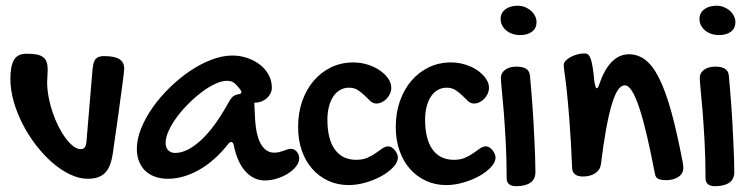

<svg xmlns="http://www.w3.org/2000/svg" viewBox="-20 -620 2624 668"><path d="M301.8 -377Q303.2 -390.6 305.4 -399.7Q307.6 -408.7 312.3 -414.3Q316.9 -419.9 324.2 -422.4Q331.5 -424.8 342.8 -424.8Q378.4 -424.8 395.3 -414.3Q412.1 -403.8 412.1 -380.9Q412.1 -376.5 410.4 -361.6Q408.7 -346.7 405.8 -325Q402.8 -303.2 399.2 -277.1Q395.5 -251 392.1 -224.1Q383.3 -161.6 372.1 -84Q365.2 -38.1 345 -18.1Q324.7 2 285.2 2Q255.4 2 223.6 -13.2Q191.9 -28.3 162.1 -54.2Q132.3 -80.1 105.7 -114.5Q79.1 -148.9 59.1 -187.7Q39.1 -226.6 27.6 -267.1Q16.1 -307.6 16.1 -346.2Q16.1 -389.6 28.6 -411.4Q41 -433.1 71.8 -433.1Q93.3 -433.1 107.4 -430.4Q121.6 -427.7 130.1 -421.1Q138.7 -414.6 142.3 -403.8Q146 -393.1 146 -377Q146 -366.2 145 -355.5Q144 -344.7 144 -334Q144 -309.1 149.2 -282Q154.3 -254.9 163.1 -229Q171.9 -203.1 183.6 -179.9Q195.3 -156.7 208.5 -139.2Q221.7 -121.6 235.1 -111.3Q248.5 -101.1 261.2 -101.1Q270 -101.1 274.7 -106.9Q279.3 -112.8 280.8 -127Z M788.1 -426.8Q814.9 -426.8 839.8 -418.5Q864.7 -410.2 883.8 -395.5Q902.8 -380.9 914.3 -360.4Q925.8 -339.8 925.8 -314.9Q925.8 -304.7 921.1 -295.2Q916.5 -285.6 908.7 -278.6Q900.9 -271.5 890.9 -267.3Q880.9 -263.2 870.1 -263.2Q869.1 -263.2 868.4 -262.9Q867.7 -262.7 866.7 -262.7Q865.7 -262.2 864.7 -262.2L866.7 -223.1Q868.7 -153.3 886.5 -121.1Q904.3 -88.9 933.1 -88.9Q943.4 -88.9 951.4 -90.8Q959.5 -92.8 966.6 -95.5Q973.6 -98.1 980 -100.1Q986.3 -102.1 992.7 -102.1Q1003.9 -102.1 1012.5 -92.3Q1021 -82.5 1021 -68.8Q1021 -55.2 1010.5 -41.5Q1000 -27.8 982.9 -16.8Q965.8 -5.9 944.3 1Q922.9 7.8 900.9 7.8Q862.8 7.8 834 -23.7Q805.2 -55.2 793 -116.2Q790 -126 785.2 -126Q779.3 -126 774.9 -120.1Q726.6 -59.1 671.9 -28.6Q617.2 2 564 2Q539.1 2 519 -5.4Q499 -12.7 485.1 -26.1Q471.2 -39.6 463.6 -58.8Q456.1 -78.1 456.1 -102.1Q456.1 -135.7 470.9 -172.9Q485.8 -210 511.2 -246.1Q536.6 -282.2 570.1 -314.9Q603.5 -347.7 640.4 -372.6Q677.2 -397.5 715.3 -412.1Q753.4 -426.8 788.1 -426.8ZM772 -257.8Q780.8 -274.4 788.1 -282Q795.4 -289.6 809.1 -292Q819.8 -293.5 819.8 -298.8Q819.8 -302.7 816.9 -307.1Q807.6 -319.8 797.4 -329.3Q787.1 -338.9 770 -338.9Q751.5 -338.9 728.5 -328.1Q705.6 -317.4 681.9 -299.6Q658.2 -281.7 635.5 -259Q612.8 -236.3 595.2 -212.4Q577.6 -188.5 566.9 -165Q556.2 -141.6 556.2 -123Q556.2 -106.4 565.2 -97.2Q574.2 -87.9 589.8 -87.9Q629.9 -87.9 677.2 -130.4Q724.6 -172.9 772 -257.8Z M1209 -402.8Q1234.4 -402.8 1258.3 -395.5Q1282.2 -388.2 1300.5 -375.7Q1318.8 -363.3 1330.1 -347.4Q1341.3 -331.5 1341.3 -314.9Q1341.3 -304.2 1336.9 -294.2Q1332.5 -284.2 1325.2 -276.6Q1317.9 -269 1308.6 -264.4Q1299.3 -259.8 1289.1 -259.8Q1277.8 -259.8 1268.6 -268.3Q1259.3 -276.9 1248.8 -287.4Q1238.3 -297.9 1225.3 -306.4Q1212.4 -314.9 1194.3 -314.9Q1176.8 -314.9 1162.6 -306.6Q1148.4 -298.3 1138.9 -283.4Q1129.4 -268.6 1124.3 -248.3Q1119.1 -228 1119.1 -204.1Q1119.1 -135.7 1145 -99.9Q1170.9 -64 1219.2 -64Q1242.2 -64 1258.5 -71.3Q1274.9 -78.6 1287.4 -87.4Q1299.8 -96.2 1310.1 -103.5Q1320.3 -110.8 1331.1 -110.8Q1336.9 -110.8 1342.8 -107.2Q1348.6 -103.5 1353.3 -97.9Q1357.9 -92.3 1361.1 -85.4Q1364.3 -78.6 1364.3 -71.8Q1364.3 -55.7 1348.4 -38.6Q1332.5 -21.5 1307.6 -7.6Q1282.7 6.3 1252.2 15.1Q1221.7 23.9 1192.9 23.9Q1154.3 23.9 1122.1 9Q1089.8 -5.9 1066.4 -32.5Q1043 -59.1 1030 -96.2Q1017.1 -133.3 1017.1 -178.2Q1017.1 -227.1 1031.5 -268.1Q1045.9 -309.1 1071.5 -339.1Q1097.2 -369.1 1132.3 -386Q1167.5 -402.8 1209 -402.8Z M1548.8 -402.8Q1574.2 -402.8 1598.1 -395.5Q1622.1 -388.2 1640.4 -375.7Q1658.7 -363.3 1669.9 -347.4Q1681.2 -331.5 1681.2 -314.9Q1681.2 -304.2 1676.8 -294.2Q1672.4 -284.2 1665 -276.6Q1657.7 -269 1648.4 -264.4Q1639.2 -259.8 1628.9 -259.8Q1617.7 -259.8 1608.4 -268.3Q1599.1 -276.9 1588.6 -287.4Q1578.1 -297.9 1565.2 -306.4Q1552.2 -314.9 1534.2 -314.9Q1516.6 -314.9 1502.4 -306.6Q1488.3 -298.3 1478.8 -283.4Q1469.2 -268.6 1464.1 -248.3Q1459 -228 1459 -204.1Q1459 -135.7 1484.9 -99.9Q1510.7 -64 1559.1 -64Q1582 -64 1598.4 -71.3Q1614.7 -78.6 1627.2 -87.4Q1639.6 -96.2 1649.9 -103.5Q1660.2 -110.8 1670.9 -110.8Q1676.8 -110.8 1682.6 -107.2Q1688.5 -103.5 1693.1 -97.9Q1697.8 -92.3 1700.9 -85.4Q1704.1 -78.6 1704.1 -71.8Q1704.1 -55.7 1688.2 -38.6Q1672.4 -21.5 1647.5 -7.6Q1622.6 6.3 1592 15.1Q1561.5 23.9 1532.7 23.9Q1494.1 23.9 1461.9 9Q1429.7 -5.9 1406.2 -32.5Q1382.8 -59.1 1369.9 -96.2Q1356.9 -133.3 1356.9 -178.2Q1356.9 -227.1 1371.3 -268.1Q1385.7 -309.1 1411.4 -339.1Q1437 -369.1 1472.2 -386Q1507.3 -402.8 1548.8 -402.8Z M1789.6 -498Q1775.4 -498 1762.9 -502.2Q1750.5 -506.3 1741.5 -513.9Q1732.4 -521.5 1727.1 -531.7Q1721.7 -542 1721.7 -554.2Q1721.7 -574.7 1738 -587.4Q1754.4 -600.1 1781.7 -600.1Q1794.4 -600.1 1806.2 -595.5Q1817.9 -590.8 1826.9 -583Q1835.9 -575.2 1841.3 -564.7Q1846.7 -554.2 1846.7 -543Q1846.7 -522 1831.3 -510Q1815.9 -498 1789.6 -498ZM1722.7 -349.1Q1722.7 -366.2 1737.5 -377.2Q1752.4 -388.2 1776.9 -388.2Q1820.8 -388.2 1823.7 -357.9Q1825.7 -336.9 1827.9 -310.5Q1830.1 -284.2 1832.3 -254.6Q1834.5 -225.1 1836.2 -193.6Q1837.9 -162.1 1839.4 -131.6Q1840.8 -101.1 1841.8 -72.8Q1842.8 -44.4 1842.8 -21Q1842.8 3.4 1825.4 15.6Q1808.1 27.8 1774.9 27.8Q1759.8 27.8 1751.2 20.8Q1742.7 13.7 1742.7 0Q1742.7 -67.4 1739.5 -126.2Q1736.3 -185.1 1732.7 -231Q1729 -276.9 1725.8 -307.4Q1722.7 -337.9 1722.7 -349.1Z M1941.4 -394Q1941.4 -401.4 1947.8 -408.4Q1954.1 -415.5 1964.4 -421.1Q1974.6 -426.8 1987.5 -430.4Q2000.5 -434.1 2013.7 -434.1Q2021 -434.1 2026.1 -430.2Q2031.2 -426.3 2035.2 -415.3Q2039.1 -404.3 2042.2 -384.5Q2045.4 -364.7 2048.3 -333Q2050.3 -323.2 2052 -318.1Q2053.7 -313 2056.6 -313Q2061 -313 2065.4 -328.1Q2101.1 -431.2 2168.5 -431.2Q2199.7 -431.2 2225.3 -411.6Q2251 -392.1 2273.2 -347.9Q2295.4 -303.7 2315.4 -231.7Q2335.4 -159.7 2355.5 -54.2Q2356.4 -48.8 2356.9 -44.4Q2357.4 -40 2357.4 -36.1Q2357.4 -24.9 2352.3 -16.8Q2347.2 -8.8 2338.9 -3.7Q2330.6 1.5 2320.3 4.2Q2310.1 6.8 2299.8 6.8Q2279.3 6.8 2270.3 2.4Q2261.2 -2 2258.8 -14.2Q2244.6 -88.4 2231.2 -146Q2217.8 -203.6 2204.8 -242.9Q2191.9 -282.2 2179.2 -302.7Q2166.5 -323.2 2153.8 -323.2Q2141.1 -323.2 2130.1 -307.4Q2119.1 -291.5 2108.9 -257.8Q2098.6 -224.1 2089.1 -172.4Q2079.6 -120.6 2070.8 -48.8Q2068.4 -29.3 2051.3 -17.6Q2034.2 -5.9 2007.8 -5.9Q1990.2 -5.9 1981 -13.2Q1971.7 -20.5 1970.7 -33.2Q1966.3 -134.8 1961.2 -200.4Q1956.1 -266.1 1951.7 -305.9Q1947.3 -345.7 1944.3 -365.2Q1941.4 -384.8 1941.4 -394Z M2481.4 -498Q2467.3 -498 2454.8 -502.2Q2442.4 -506.3 2433.3 -513.9Q2424.3 -521.5 2418.9 -531.7Q2413.6 -542 2413.6 -554.2Q2413.6 -574.7 2429.9 -587.4Q2446.3 -600.1 2473.6 -600.1Q2486.3 -600.1 2498 -595.5Q2509.8 -590.8 2518.8 -583Q2527.8 -575.2 2533.2 -564.7Q2538.6 -554.2 2538.6 -543Q2538.6 -522 2523.2 -510Q2507.8 -498 2481.4 -498ZM2414.6 -349.1Q2414.6 -366.2 2429.4 -377.2Q2444.3 -388.2 2468.8 -388.2Q2512.7 -388.2 2515.6 -357.9Q2517.6 -336.9 2519.8 -310.5Q2522 -284.2 2524.2 -254.6Q2526.4 -225.1 2528.1 -193.6Q2529.8 -162.1 2531.2 -131.6Q2532.7 -101.1 2533.7 -72.8Q2534.7 -44.4 2534.7 -21Q2534.7 3.4 2517.3 15.6Q2500 27.8 2466.8 27.8Q2451.7 27.8 2443.1 20.8Q2434.6 13.7 2434.6 0Q2434.6 -67.4 2431.4 -126.2Q2428.2 -185.1 2424.6 -231Q2420.9 -276.9 2417.7 -307.4Q2414.6 -337.9 2414.6 -349.1Z"/></svg>

Font: Gochi Hand
Style: Regular
Weight: 400
Designer: Juan Pablo del Peral
Foundry: Juan Pablo del Peral
Version: Version 1.001